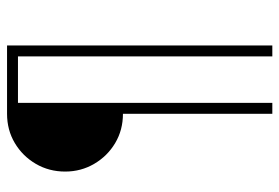

<svg xmlns="http://www.w3.org/2000/svg" viewBox="-144 -649 793 545"><g transform="rotate(-90 252.5 -376.5)"><path d="M202 -424Q156 -424 119 -446Q82 -468 60 -505.5Q38 -543 38 -588Q38 -634 60 -671.5Q82 -709 119 -731Q156 -753 202 -753H396V0H365V-722H233V0H202Z"/></g></svg>

Font: Josefin Sans ExtraLight
Style: Regular
Weight: 250
Designer: Santiago Orozco
Foundry: Typemade
Version: Version 2.000